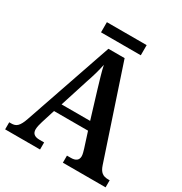

<svg xmlns="http://www.w3.org/2000/svg" viewBox="-193 -987 1070 1129"><g transform="rotate(30 342.5 -422.5)"><path d="M206 -776H476V-845H206ZM3 0H240V-48H209C173 -48 158 -63 158 -90C158 -106 164 -129 169 -145L198 -237H429L462 -134C466 -120 472 -102 472 -88C472 -60 453 -48 422 -48H395V0H685V-48H675C639 -48 619 -62 605 -104L402 -714H292L89 -123C68 -61 50 -48 16 -48H3ZM217 -293 278 -484C295 -533 307 -575 316 -619C325 -575 340 -529 355 -477L411 -293Z"/></g></svg>

Font: Noto Serif Devanagari SemiCondensed SemiBold
Style: Regular
Weight: 600
Width: 4
Designer: Universal Thirst, Indian Type Foundry and the Monotype Design Team
Foundry: Monotype Imaging Inc.
Version: Version 2.004